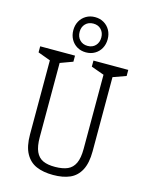

<svg xmlns="http://www.w3.org/2000/svg" viewBox="-144 -1078 907 1177"><g transform="rotate(15 310.0 -489.0)"><path d="M110 -192V-685L121.5 -658L30.5 -691.5V-730H251.5V-691.5L160.5 -658L172 -690V-191.5Q172 -133.5 187.2 -100Q202.5 -66.5 232.5 -52.8Q262.5 -39 310 -39.5Q358 -40 388.5 -53.5Q419 -67 434.8 -100.2Q450.5 -133.5 450.5 -191.5V-690L462 -658L368.5 -691.5V-730H589.5V-691.5L496 -658L507.5 -685V-192Q507.5 -116.5 483.5 -71.5Q459.5 -26.5 416 -7.5Q372.5 11.5 310 11.5Q247.5 11.5 203.5 -7.5Q159.5 -26.5 134.8 -71.5Q110 -116.5 110 -192ZM201 -878.5Q201 -910.5 215 -935.8Q229 -961 253.8 -975.5Q278.5 -990 310 -990Q341.5 -990 366.2 -975.5Q391 -961 405 -935.8Q419 -910.5 419 -878.5Q419 -846.5 405 -821Q391 -795.5 366.2 -781Q341.5 -766.5 310 -766.5Q278.5 -766.5 253.8 -781Q229 -795.5 215 -821Q201 -846.5 201 -878.5ZM378.5 -878.5Q378.5 -909.5 359.8 -929.2Q341 -949 310 -949Q279 -949 260 -929.2Q241 -909.5 241 -878.5Q241 -847.5 260 -827.5Q279 -807.5 310 -807.5Q341 -807.5 359.8 -827.5Q378.5 -847.5 378.5 -878.5Z"/></g></svg>

Font: Monaspace Xenon Var
Style: Regular
Weight: 400
Designer: Riley Cran and the Lettermatic Team
Version: Version 1.000 (Monaspace Xenon Var)